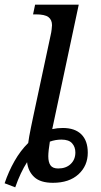

<svg xmlns="http://www.w3.org/2000/svg" viewBox="-42 -780 438 831"><path d="M-22 13.2Q-4.9 -37.6 20.8 -82.8Q46.4 -127.9 80.1 -161.1Q83 -184.6 91.6 -226.6Q100.1 -268.6 102.1 -276.9L176.8 -626Q180.2 -640.1 181.6 -653.3Q183.1 -666.5 183.1 -670.9Q183.1 -694.3 167.5 -706.1Q151.9 -717.8 112.8 -717.8H101.1L109.9 -759.8H298.8L184.1 -221.2Q194.8 -223.6 206.3 -224.9Q217.8 -226.1 230 -226.1Q282.2 -226.1 310.1 -198.5Q337.9 -170.9 337.9 -119.1Q337.9 -62.5 297.6 -25.6Q257.3 11.2 187 11.2Q132.8 11.2 106.2 -13.7Q79.6 -38.6 75.2 -78.1Q46.9 -34.7 23.9 30.8ZM173.8 -167Q170.9 -148.9 168.9 -131.8Q167 -114.7 167 -104Q167 -78.1 176.5 -64.5Q186 -50.8 210 -50.8Q243.7 -50.8 263.9 -70.1Q284.2 -89.4 284.2 -120.1Q284.2 -144 270 -159.9Q255.9 -175.8 224.1 -175.8Q197.8 -175.8 173.8 -167Z"/></svg>

Font: Droid Serif
Style: Italic
Weight: 400
Italic angle: -12°
Designer: Monotype Design team
Foundry: Monotype Imaging Inc.
Version: Version 1.03